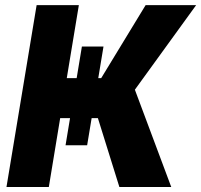

<svg xmlns="http://www.w3.org/2000/svg" viewBox="-20 -748 805 768"><path d="M307.6 -562H394L328.6 -167H242.2ZM5.9 0 126.5 -727.5H295.4L247.1 -435.5H384.8L562.5 -727.5H764.6L519.5 -389.2L665 0H457.5L371.6 -275.4H220.7L175.3 0Z"/></svg>

Font: Inter 28pt ExtraBold
Style: Italic
Weight: 800
Italic angle: -9.3988°
Designer: Rasmus Andersson
Foundry: rsms
Version: Version 4.001;git-66647c0bb